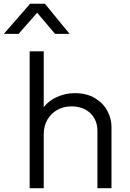

<svg xmlns="http://www.w3.org/2000/svg" viewBox="-74 -990 684 1010"><path d="M82 0V-720H156V-392.5L141.5 -407Q174.5 -456 221.5 -478Q268.5 -500 318 -500Q382.5 -500 426 -473.5Q469.5 -447 491 -406.2Q512.5 -365.5 512.5 -323V0H438.5V-301Q438.5 -358.5 401.5 -394.2Q364.5 -430 301.5 -430.5Q260.5 -430.5 227.5 -412Q194.5 -393.5 175.2 -360.2Q156 -327 156 -283V0ZM-53.5 -812 84.5 -970.5H162L292 -812H215.5L121.5 -923L24 -812Z"/></svg>

Font: Geologica Roman ExtraLight
Style: Regular
Weight: 250
Designer: Sindre Bremnes, Frode Helland
Foundry: Monokrom Skriftforlag AS
Version: Version 1.010;gftools[0.9.28]